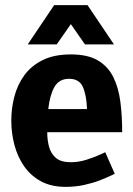

<svg xmlns="http://www.w3.org/2000/svg" viewBox="-20 -720 520 748"><path d="M236 8Q179 8 139 -14Q99 -36 73.5 -73Q48 -110 36 -156Q24 -202 24 -250Q24 -298 36 -344Q48 -390 75 -427Q102 -464 146.5 -486Q191 -508 256 -508Q322 -508 361.5 -484.5Q401 -461 421.5 -419.5Q442 -378 449 -323Q456 -268 456 -205H164Q164 -175 171 -148.5Q178 -122 197.5 -105Q217 -88 256 -88Q287 -88 318 -98Q349 -108 369.5 -117.5Q390 -127 390 -127L427 -43Q427 -43 411.5 -35.5Q396 -28 369 -17.5Q342 -7 308 0.5Q274 8 236 8ZM249 -413Q210 -413 192 -381Q174 -349 168 -295H319Q317 -349 303 -381Q289 -413 249 -413ZM88 -547 191 -700H321L424 -547H311L256 -626L201 -547Z"/></svg>

Font: Epunda Sans
Style: Bold
Weight: 700
Designer: Simon Atzbach
Foundry: typofactur
Version: Version 2.204; ttfautohint (v1.8.4.7-5d5b)